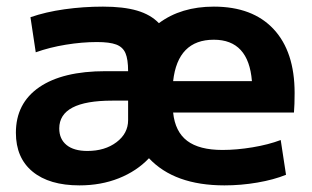

<svg xmlns="http://www.w3.org/2000/svg" viewBox="-20 -550 944 580"><path d="M367 -187V-246H319Q159 -246 159 -162Q159 -130 181 -112Q203 -94 244 -94Q297 -94 332 -120.5Q367 -147 367 -187ZM299 -335H367Q367 -371 359 -389.5Q351 -408 331 -415.5Q311 -423 273 -423Q228 -423 179 -415Q130 -407 88 -392L72 -498Q118 -514 175 -522Q232 -530 291 -530Q353 -530 394 -518Q435 -506 460 -480Q527 -530 626 -530Q743 -530 806.5 -462Q870 -394 870 -269Q870 -234 868 -210H503Q509 -152 545.5 -124.5Q582 -97 652 -97Q695 -97 743 -105Q791 -113 828 -127L844 -22Q807 -7 757.5 1.5Q708 10 658 10Q507 10 430 -72Q393 -33 339 -11.5Q285 10 220 10Q129 10 78.5 -31.5Q28 -73 28 -149Q28 -238 98.5 -286.5Q169 -335 299 -335ZM741 -305Q731 -430 626 -430Q517 -430 503 -305Z"/></svg>

Font: Enso
Style: Bold
Weight: 700
Designer: Coji Morishita
Foundry: UNDERFOREST DESIGN
Version: Version 1.000